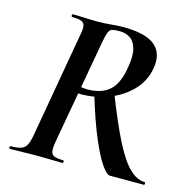

<svg xmlns="http://www.w3.org/2000/svg" viewBox="-95 -724 825 820"><g transform="rotate(15 317.5 -314.0)"><path d="M19 0Q15 0 15 -6Q15 -12 19 -12Q48 -12 64 -17.5Q80 -23 88 -38Q96 -53 101 -81L182 -544Q188 -573 186 -587.5Q184 -602 171 -607.5Q158 -613 130 -613Q126 -613 126 -619Q126 -625 130 -625Q153 -625 182.5 -623.5Q212 -622 244 -622Q267 -622 299 -625Q331 -628 351 -628Q452 -628 493 -593Q534 -558 522 -491Q512 -433 471.5 -391Q431 -349 372.5 -326.5Q314 -304 250 -304Q246 -304 237.5 -304.5Q229 -305 227 -306L233 -337Q239 -334 251 -332.5Q263 -331 270 -331Q335 -331 370 -363Q405 -395 416 -469Q425 -520 416.5 -550.5Q408 -581 388 -594Q368 -607 342 -607Q320 -607 309 -604Q298 -601 292.5 -587.5Q287 -574 281 -542L199 -81Q194 -53 196 -38Q198 -23 210.5 -17.5Q223 -12 250 -12Q254 -12 254 -6Q254 0 251 0Q227 0 198.5 -1Q170 -2 136 -2Q103 -2 72.5 -1Q42 0 19 0ZM460 0Q447 0 424 -32Q401 -64 370.5 -135Q340 -206 305 -322L386 -349Q435 -223 472.5 -149.5Q510 -76 543.5 -44Q577 -12 611 -12Q614 -12 614 -6Q614 0 611 0Q550 0 514 0Q478 0 460 0Z"/></g></svg>

Font: Cormorant Infant Light
Style: Bold Italic
Weight: 700
Italic angle: -10°
Version: Version 4.001